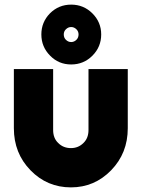

<svg xmlns="http://www.w3.org/2000/svg" viewBox="-20 -799 613 831"><path d="M288 -779Q234 -779 196 -741Q159 -703 159 -650Q159 -596 197 -558Q234 -520 288 -520Q342 -520 380 -558Q418 -596 418 -650Q418 -703 380 -741Q342 -779 288 -779ZM288 -682Q301 -682 311 -672Q320 -663 320 -650Q320 -636 311 -627Q301 -617 288 -617Q275 -617 265 -627Q256 -636 256 -650Q256 -663 265 -672Q275 -682 288 -682ZM40 -500V-244Q40 -136 112 -62Q184 12 287 12Q389 12 461 -62Q533 -136 533 -244V-500H363V-236Q363 -201 341 -180Q319 -158 287 -158Q254 -158 232 -180Q210 -201 210 -236V-500Z"/></svg>

Font: Unageo
Style: Black
Weight: 900
Designer: Richard Sepsi
Foundry: Richard Sepsi
Version: Version 2.000